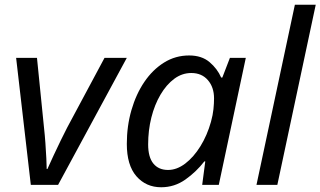

<svg xmlns="http://www.w3.org/2000/svg" viewBox="-20 -780 1352 810"><path d="M110 0 48 -536H136L166 -238Q169 -212 171.5 -177Q174 -142 175.5 -111.5Q177 -81 177 -67H180Q191 -92 206 -124Q221 -156 236.5 -188Q252 -220 263 -241L421 -536H515L225 0Z M660 10Q596 10 555.5 -36.5Q515 -83 515 -173Q515 -248 534.5 -315.5Q554 -383 589 -434.5Q624 -486 672 -516Q720 -546 778 -546Q831 -546 864 -518Q897 -490 913 -453H918L950 -536H1017L903 0H833L846 -99H842Q808 -55 762 -22.5Q716 10 660 10ZM689 -63Q726 -63 761.5 -90Q797 -117 825.5 -163Q854 -209 870 -266Q878 -295 880.5 -319.5Q883 -344 883 -365Q883 -412 857 -442Q831 -472 787 -472Q748 -472 715 -447.5Q682 -423 657 -380.5Q632 -338 618.5 -284Q605 -230 605 -171Q605 -117 627 -90Q649 -63 689 -63Z M1062 0 1224 -760H1312L1150 0Z"/></svg>

Font: Manna Sans
Style: Italic
Weight: 400
Italic angle: -12°
Designer: Monotype Design Team
Foundry: Monotype Imaging Inc.
Version: Version 2.001.1; ttfautohint (v1.8.2)